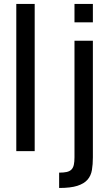

<svg xmlns="http://www.w3.org/2000/svg" viewBox="-20 -770 556 978"><path d="M453.1 31.2Q453.1 67.4 448.2 96.2Q443.4 125 425.8 145.3Q408.2 165.5 374 176.5Q339.8 187.5 281.2 187.5V109.4Q304.7 109.4 319.8 106Q335 102.5 343.8 93.8Q352.5 85 356 69.8Q359.4 54.7 359.4 31.2V-562.5H453.1ZM453.1 -656.2H359.4V-750H453.1ZM63 -750H156.7V0H63Z"/></svg>

Font: Michroma
Style: Regular
Weight: 400
Version: Version 1.000